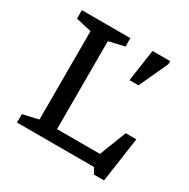

<svg xmlns="http://www.w3.org/2000/svg" viewBox="-166 -859 1029 1046"><g transform="rotate(30 348.0 -335.5)"><path d="M623.5 36H560L539 0H55V-53L153 -75.5V-631.5L55 -654V-707H360V-654L262 -631.5V-78H532L597 -246H664ZM470.5 -506.5 499.5 -707H610.5V-688L527 -506.5Z"/></g></svg>

Font: Newsreader 6pt
Style: Regular
Weight: 400
Designer: Hugues Gentile
Foundry: Production Type
Version: Version 1.003; ttfautohint (v1.8.3)